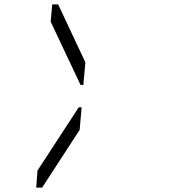

<svg xmlns="http://www.w3.org/2000/svg" viewBox="-20 -938 856 875"><path d="M343 -346 172 -83H145L151 -161L339 -449H352ZM211 -839 218 -918H245L369 -654L360 -551H347Z"/></svg>

Font: DSEG14 Classic
Style: Light Italic
Weight: 300
Designer: Keshikan(Twitter:@keshinomi_88pro)
Version: Version 0.46